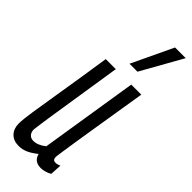

<svg xmlns="http://www.w3.org/2000/svg" viewBox="-264 -816 852 852"><g transform="rotate(45 162.5 -390.0)"><path d="M76 10Q43 10 24.5 -9.5Q6 -29 6 -61Q6 -85 14 -138.5Q22 -192 38 -288Q54 -384 77 -536H140Q124 -431 112.5 -359.5Q101 -288 94 -241.5Q87 -195 82.5 -167Q78 -139 76 -122Q74 -105 72 -91Q71 -75 80 -63.5Q89 -52 106 -52Q134 -52 164 -76L237 -536H300Q279 -405 265 -320Q251 -235 243.5 -186Q236 -137 232.5 -113.5Q229 -90 228 -82.5Q227 -75 227 -72Q227 -64 230.5 -58.5Q234 -53 245 -53Q255 -53 269 -59L266 -5Q255 2 240.5 6Q226 10 215 10Q173 10 164 -28Q141 -9 120 0.5Q99 10 76 10ZM166 -596 258 -790H325L216 -596Z"/></g></svg>

Font: Georama ExtraCondensed
Style: Italic
Weight: 400
Width: 2
Italic angle: -9°
Designer: Jean-Baptiste Levee
Foundry: Production Type
Version: Version 1.000